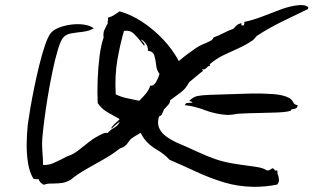

<svg xmlns="http://www.w3.org/2000/svg" viewBox="-20 -714 1273 745"><path d="M1176 -686Q1176 -686 1176 -684Q1176 -679 1173 -678Q1123 -654 1074 -630Q1025 -606 980 -577Q975 -574 970.5 -568Q966 -562 961 -558Q935 -540 906 -527Q877 -514 848.5 -500.5Q820 -487 795 -466Q793 -465 794 -463Q795 -460 795 -458Q790 -458 787.5 -456.5Q785 -455 783 -452Q780 -449 776 -446.5Q772 -444 763 -444L768 -439Q754 -429 741 -417.5Q728 -406 714 -395Q702 -371 681.5 -355.5Q661 -340 640 -325Q641 -317 633 -307.5Q625 -298 618 -291Q617 -290 616 -289Q613 -281 609.5 -273Q606 -265 597 -262Q590 -239 596 -221.5Q602 -204 618 -190Q641 -171 675.5 -156.5Q710 -142 744 -126Q785 -107 816 -96.5Q847 -86 879 -80.5Q911 -75 956 -69Q973 -67 987.5 -64Q1002 -61 1015 -53Q1022 -52 1025.5 -54Q1029 -56 1032 -58Q1035 -60 1037 -61Q1041 -61 1044 -57Q1045 -54 1047.5 -52.5Q1050 -51 1056 -53Q1056 -46 1057 -40.5Q1058 -35 1060 -31Q1062 -23 1062.5 -15.5Q1063 -8 1056 2Q1032 7 1009.5 9Q987 11 965 11Q902 10 847 -7Q792 -24 740.5 -48Q689 -72 638 -94Q618 -116 588 -133.5Q558 -151 540 -175Q533 -185 525 -199Q519 -194 510.5 -189.5Q502 -185 492 -178Q484 -172 478.5 -163Q473 -154 464 -147Q460 -143 453 -141Q446 -139 441 -135Q416 -115 381.5 -95.5Q347 -76 313.5 -57Q280 -38 255 -17Q236 -6 220 -4Q204 -2 190 -2Q180 -2 170 -1.5Q160 -1 150 3Q143 0 136.5 -7Q130 -14 130 -20Q126 -18 121.5 -18.5Q117 -19 112 -20Q111 -20 110 -20Q95 -44 89 -80Q83 -116 83.5 -156Q84 -196 88 -232Q91 -255 97.5 -293Q104 -331 113 -375Q122 -419 132.5 -461.5Q143 -504 154 -536.5Q165 -569 175 -583Q185 -597 207 -606Q229 -615 255.5 -618.5Q282 -622 306 -618.5Q330 -615 344 -604Q324 -593 300.5 -590.5Q277 -588 256.5 -584.5Q236 -581 225 -568Q215 -556 204.5 -521Q194 -486 184 -438.5Q174 -391 165.5 -340Q157 -289 151.5 -245Q146 -201 144 -175Q143 -159 143.5 -145Q144 -131 145 -118Q146 -107 146.5 -96.5Q147 -86 147 -74Q168 -73 185.5 -80.5Q203 -88 219 -96Q227 -100 234 -104Q241 -108 248 -110Q265 -116 284 -130.5Q303 -145 322 -160.5Q341 -176 357 -184Q358 -185 362 -187Q369 -191 379.5 -195.5Q390 -200 398 -198Q408 -210 422.5 -218Q437 -226 444 -240Q443 -242 430.5 -231Q418 -220 413 -215Q410 -217 417 -225Q424 -233 432 -240Q437 -244 440 -247Q443 -250 444 -252Q420 -265 397 -278.5Q374 -292 359 -314Q357 -359 359 -407Q361 -455 366.5 -497.5Q372 -540 382 -568Q380 -586 384.5 -596.5Q389 -607 395 -618Q397 -621 398 -622Q397 -626 398 -632Q399 -635 399.5 -638Q400 -641 398 -645Q412 -649 421 -654.5Q430 -660 444 -670Q488 -658 531.5 -629.5Q575 -601 612 -562Q649 -523 674 -477Q691 -492 708 -504.5Q725 -517 741 -528Q752 -536 770.5 -543.5Q789 -551 801 -558Q804 -560 805.5 -563Q807 -566 809 -569Q829 -576 847 -585.5Q865 -595 885 -602Q893 -610 897.5 -615Q902 -620 915 -624Q918 -623 917 -619Q916 -615 920 -615Q930 -614 928 -629Q962 -636 998 -650Q1034 -664 1070 -677.5Q1106 -691 1140 -694Q1149 -695 1159 -693.5Q1169 -692 1176 -686ZM599 -427Q588 -441 586 -461Q584 -481 579 -498Q574 -515 554 -517Q555 -533 544.5 -546.5Q534 -560 526 -560Q526 -560 531 -555Q536 -550 539.5 -544.5Q543 -539 539 -537Q536 -540 533 -544Q530 -548 527 -552Q515 -568 499.5 -583Q484 -598 461 -594Q446 -542 435.5 -482Q425 -422 429 -348Q449 -338 472.5 -333Q496 -328 520 -323Q531 -333 544.5 -349Q558 -365 563 -382Q576 -379 585.5 -396Q595 -413 599 -427ZM1135 -306Q1134 -296 1128 -293.5Q1122 -291 1115.5 -290.5Q1109 -290 1108 -284Q1090 -279 1056 -277.5Q1022 -276 983 -275.5Q944 -275 909 -273Q903 -273 897.5 -272Q892 -271 887 -270Q880 -269 873.5 -268.5Q867 -268 861 -268Q816 -271 775.5 -286.5Q735 -302 697 -306Q700 -313 704.5 -314Q709 -315 715 -315Q718 -315 721 -315Q724 -315 727 -316Q726 -319 722 -320Q718 -321 714 -322Q729 -338 746.5 -341.5Q764 -345 795 -346Q809 -346 825 -347Q841 -348 858 -348Q903 -350 951 -351Q999 -352 1039 -349Q1079 -346 1100 -335Q1113 -328 1117.5 -317.5Q1122 -307 1135 -306Z"/></svg>

Font: Yuji Boku
Style: Regular
Weight: 400
Designer: Kataoka Yuji
Foundry: Kinuta Font Factory
Version: Version 3.002